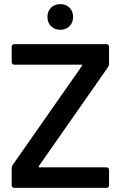

<svg xmlns="http://www.w3.org/2000/svg" viewBox="-20 -915 594 935"><path d="M49 0Q44 0 40.5 -3.5Q37 -7 37 -12V-97Q37 -104 42 -112L379 -594Q380 -595 380 -597Q380 -597 379.5 -598.5Q379 -600 376 -600H49Q44 -600 40.5 -603.5Q37 -607 37 -612V-688Q37 -693 40.5 -696.5Q44 -700 49 -700H499Q504 -700 507.5 -696.5Q511 -693 511 -688V-603Q511 -596 506 -588L169 -106Q168 -105 168 -103Q168 -103 168.5 -101.5Q169 -100 172 -100H499Q504 -100 507.5 -96.5Q511 -93 511 -88V-12Q511 -7 507.5 -3.5Q504 0 499 0ZM274 -770Q246 -770 228.5 -787.5Q211 -805 211 -833Q211 -860 228.5 -877.5Q246 -895 274 -895Q301 -895 318.5 -877.5Q336 -860 336 -833Q336 -805 318.5 -787.5Q301 -770 274 -770Z"/></svg>

Font: LinhAnh SemBd
Style: Regular
Weight: 600
Monospace: yes
Designer: Jeremy Tribby
Foundry: Tribby Type
Version: Version 1.408